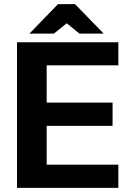

<svg xmlns="http://www.w3.org/2000/svg" viewBox="-20 -906 625 926"><path d="M62 0V-702.1H550.8V-590.8H205.1V-411.1H522.9V-298.8H205.1V-111.8H550.8V0ZM259.8 -886.2H341.8L480 -744.1H362.8L301.8 -793.9L240.2 -744.1H122.1Z"/></svg>

Font: LT Superior
Style: Bold
Weight: 400
Designer: Daniel Lyons
Foundry: LyonsType
Version: Version 1.000